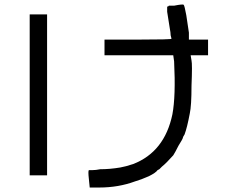

<svg xmlns="http://www.w3.org/2000/svg" viewBox="-20 -795 1040 862"><path d="M113.3 -730.5H191.4V-7.8H113.3ZM804.7 -773.4Q808.6 -769.5 816.4 -726.6Q824.2 -671.9 828.1 -648.4V-617.2H914.1V-582V-546.9H835.9L839.8 -523.4Q843.8 -507.8 839.8 -410.2Q839.8 -320.3 832 -285.2Q820.3 -222.7 808.6 -191.4Q800.8 -179.7 800.8 -175.8Q800.8 -171.9 781.2 -140.6Q765.6 -109.4 757.8 -97.7Q726.6 -62.5 707 -46.9L699.2 -39.1L695.3 -35.2Q687.5 -31.2 687.5 -31.2Q679.7 -19.5 648.4 -3.9Q613.3 11.7 585.9 19.5Q511.7 46.9 425.8 46.9H382.8L378.9 7.8Q375 -27.3 378.9 -31.2Q378.9 -31.2 394.5 -31.2Q410.2 -31.2 429.7 -35.2Q472.7 -35.2 519.5 -43Q543 -46.9 578.1 -58.6Q718.8 -113.3 753.9 -281.2Q769.5 -363.3 761.7 -519.5L757.8 -546.9H449.2V-617.2H597.7Q750 -617.2 750 -621.1Q750 -621.1 746.1 -636.7Q746.1 -648.4 742.2 -668Q734.4 -718.8 730.5 -742.2Q730.5 -750 730.5 -757.8V-765.6H734.4L738.3 -769.5H750H761.7Q800.8 -777.3 804.7 -773.4Z"/></svg>

Font: 和音 by 宁静之雨，公众号njzyshare
Style: Regular
Weight: 400
Designer: Steve Matteson
Foundry: Ascender Corporation
Version: Version 6.00;June 8, 2018;FontCreator 11.0.0.2388 32-bit